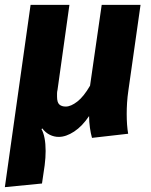

<svg xmlns="http://www.w3.org/2000/svg" viewBox="-32 -551 624 791"><path d="M547 -531 497 -179Q493 -152 491.5 -128Q490 -104 490 -82Q490 -34 496 0L347 17Q342 0 338.5 -24.5Q335 -49 335 -73Q307 -31 273.5 -9Q240 13 210 13Q191 13 173.5 4.5Q156 -4 142 -22L139 -19Q147 -5 151.5 18Q156 41 156 71Q156 85 155 99.5Q154 114 152 130L141 205L-12 220L94 -531H254L205 -181Q203 -173 203 -166V-153Q203 -129 212.5 -120.5Q222 -112 239 -112Q260 -112 286.5 -132.5Q313 -153 339 -198L387 -531Z"/></svg>

Font: Szlgxwxxxixliatcpuztgldltzi
Style: Regular
Weight: 700
Italic angle: -8°
Designer: Carrois Corporate & Edenspiekermann
Foundry: Carrois Corporate GbR & Edenspiekermann AG
Version: Version 2.001